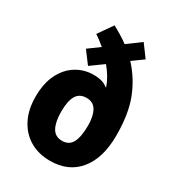

<svg xmlns="http://www.w3.org/2000/svg" viewBox="-186 -877 908 996"><g transform="rotate(30 268.5 -378.5)"><path d="M206 -766Q229 -754 253 -739.5Q277 -725 300 -708L380 -767L434 -694L369 -647Q432 -579 466 -492Q500 -405 500 -276Q500 -141 438.5 -65.5Q377 10 267 10Q197 10 145 -21Q93 -52 64.5 -108.5Q36 -165 36 -241Q36 -321 63.5 -376.5Q91 -432 138 -461Q185 -490 242 -490Q298 -490 326 -465L329 -466Q311 -519 268 -570L192 -515L138 -587L205 -636Q190 -648 176 -659Q162 -670 146 -680ZM269 -368Q228 -368 209 -336.5Q190 -305 190 -240Q190 -180 208.5 -145.5Q227 -111 269 -111Q311 -111 329 -145.5Q347 -180 347 -248Q347 -303 328.5 -335.5Q310 -368 269 -368Z"/></g></svg>

Font: Noto Sans Gujarati UI Condensed ExtraBold
Style: Regular
Weight: 800
Width: 3
Designer: Jelle Bosma - Monotype Design Team, Universal Thirst
Foundry: Monotype Imaging Inc.
Version: Version 2.106; ttfautohint (v1.8.4.7-5d5b)